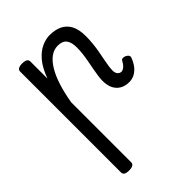

<svg xmlns="http://www.w3.org/2000/svg" viewBox="-257 -639 1148 1148"><g transform="rotate(-45 317.5 -64.5)"><path d="M142 390Q121 390 110.5 383.5Q100 377 100 364V-489Q100 -502 110.5 -508.5Q121 -515 142 -515Q164 -515 175 -508.5Q186 -502 186 -489V-344Q210 -410 242 -448Q274 -486 310 -502.5Q346 -519 379 -519Q422 -519 455.5 -504Q489 -489 508.5 -454.5Q528 -420 528 -360Q528 -331 525 -301Q522 -271 517 -242.5Q512 -214 506.5 -187.5Q501 -161 498 -139.5Q495 -118 495 -103Q495 -82 505 -71Q515 -60 529 -60Q538 -61 545.5 -65.5Q553 -70 561 -79Q569 -88 577 -103Q582 -112 591 -112.5Q600 -113 612 -108Q624 -102 628.5 -93Q633 -84 628 -75Q617 -46 600.5 -25.5Q584 -5 563 6Q542 17 518 17Q467 17 438 -14Q409 -45 409 -101Q409 -121 412.5 -144.5Q416 -168 421 -194.5Q426 -221 431 -247.5Q436 -274 439 -300.5Q442 -327 442 -351Q442 -395 425 -417.5Q408 -440 368 -440Q336 -440 308 -420Q280 -400 256.5 -361.5Q233 -323 215.5 -268.5Q198 -214 186 -144V364Q186 377 175 383.5Q164 390 142 390Z"/></g></svg>

Font: Playwrite AT
Style: Regular
Weight: 400
Designer: Veronika Burian, José Scaglione
Foundry: TypeTogether
Version: Version 1.002